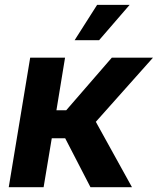

<svg xmlns="http://www.w3.org/2000/svg" viewBox="-20 -784 661 804"><path d="M16.6 0 106.4 -542.5H252.4L216.3 -322.3H257.3L448.2 -542.5H620.6L381.3 -273.9L532.7 0H358.9L252.9 -205.1H196.8L162.6 0ZM292.5 -615.7 386.7 -763.7H522.9L395 -615.7Z"/></svg>

Font: Inter 16pt
Style: Bold Italic
Weight: 700
Italic angle: -9.3988°
Version: Version 4.001;git-66647c0bb